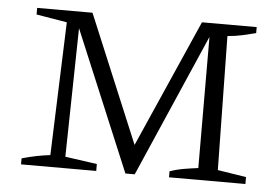

<svg xmlns="http://www.w3.org/2000/svg" viewBox="-43 -578 929 636"><g transform="rotate(5 421.5 -260.5)"><path d="M699 -38 794 -23V0H540V-20Q563 -28 586.5 -32Q610 -36 634 -39L633 -475L426 0H395L200 -466L192 -38L298 -23V0H48V-20Q97 -34 142 -39L158 -482L56 -499V-521H240L417 -97L604 -521H786V-501Q767 -496 742.5 -490.5Q718 -485 692 -483Z"/></g></svg>

Font: Piazzolla SC Light
Style: Regular
Weight: 300
Designer: Juan Pablo del Peral
Foundry: Huerta Tipografica
Version: Version 1.330